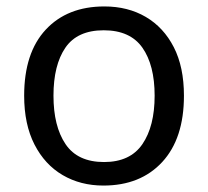

<svg xmlns="http://www.w3.org/2000/svg" viewBox="-20 -566 645 596"><path d="M551 -269Q551 -136 483.5 -63Q416 10 301 10Q230 10 174.5 -22.5Q119 -55 87 -117.5Q55 -180 55 -269Q55 -402 122 -474Q189 -546 304 -546Q377 -546 432.5 -513.5Q488 -481 519.5 -419.5Q551 -358 551 -269ZM146 -269Q146 -174 183.5 -118.5Q221 -63 303 -63Q384 -63 422 -118.5Q460 -174 460 -269Q460 -364 422 -418Q384 -472 302 -472Q220 -472 183 -418Q146 -364 146 -269Z"/></svg>

Font: Noto Sans Ethiopic
Style: Regular
Weight: 400
Designer: Monotype Design Team
Foundry: Monotype Imaging Inc.
Version: Version 2.102; ttfautohint (v1.8.4.7-5d5b)